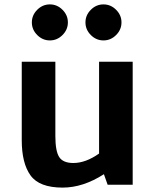

<svg xmlns="http://www.w3.org/2000/svg" viewBox="-20 -841 707 874"><path d="M79 0ZM584 -560V0H470L453 -48Q358 13 265 13Q159 13 119 -42.5Q79 -98 79 -203V-560H232V-222Q232 -153 249.5 -126Q267 -99 314 -99Q370 -99 431 -142V-560ZM125 -739Q125 -772 149.5 -796.5Q174 -821 207 -821Q240 -821 264.5 -796.5Q289 -772 289 -739Q289 -706 264.5 -681.5Q240 -657 207 -657Q174 -657 149.5 -681.5Q125 -706 125 -739ZM369 -739Q369 -772 393.5 -796.5Q418 -821 451 -821Q484 -821 508.5 -796.5Q533 -772 533 -739Q533 -706 508.5 -681.5Q484 -657 451 -657Q418 -657 393.5 -681.5Q369 -706 369 -739Z"/></svg>

Font: Martel Sans ExtraBold
Style: Regular
Weight: 800
Designer: Dan Reynolds and Mathieu Réguer
Foundry: Dan Reynolds and Mathieu Réguer
Version: Version 1.002; ttfautohint (v1.1) -l 5 -r 5 -G 72 -x 0 -D la